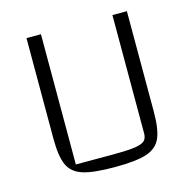

<svg xmlns="http://www.w3.org/2000/svg" viewBox="-96 -721 832 833"><g transform="rotate(-15 319.5 -305.0)"><path d="M94 -173V-625H159V-40H325Q390 -40 422.5 -44.5Q455 -49 467.5 -60Q480 -71 480 -93V-625H545V-173Q545 -93 527 -54Q509 -15 462 0Q415 15 320 15Q224 15 177 0Q130 -15 112 -54Q94 -93 94 -173Z"/></g></svg>

Font: Changa ExtraLight
Style: Regular
Weight: 275
Designer: Eduardo Rodriguez Tunni
Foundry: Eduardo Rodriguez Tunni
Version: Version 2.002; ttfautohint (v1.5) -l 8 -r 50 -G 200 -x 14 -H